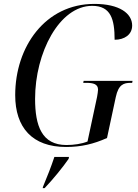

<svg xmlns="http://www.w3.org/2000/svg" viewBox="-20 -744 709 985"><path d="M319 10C396 10 460 -5 529 -36L574 -246C588 -311 615 -319 651 -319H658L660 -329H409L407 -319H422C458 -319 483 -313 483 -284C483 -275 480 -260 478 -247L429 -18C399 -6 359 0 321 0C194 0 160 -99 160 -237C160 -473 284 -714 453 -714C549 -714 568 -645 568 -540C618 -540 658 -566 658 -613C658 -675 593 -724 464 -724C212 -724 58 -504 58 -256C58 -90 145 10 319 10ZM201 213 199 221H209C252 176 304 112 332 71L334 61H259C242 112 224 158 201 213Z"/></svg>

Font: Noto Serif Display SemiCondensed
Style: Italic
Weight: 400
Width: 4
Italic angle: -12°
Designer: Monotype Design Team
Foundry: Monotype Imaging Inc.
Version: Version 2.009